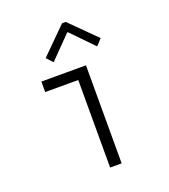

<svg xmlns="http://www.w3.org/2000/svg" viewBox="-137 -849 836 948"><g transform="rotate(-20 281.0 -375.0)"><path d="M278.3 -460H104.5V-515.1H338.9V0H278.3ZM164.1 -616.7 298.8 -750.5H318.4L453.1 -616.7L422.9 -584L311 -699.2H307.1L194.3 -584Z"/></g></svg>

Font: Reddit Mono Light
Style: Regular
Weight: 300
Monospace: yes
Designer: Stephen Hutchings
Foundry: Reddit
Version: Version 1.011